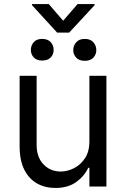

<svg xmlns="http://www.w3.org/2000/svg" viewBox="-20 -919 621 946"><path d="M420.5 -223V-545.5H504.3V0H420.5V-92.3H414.8Q395.6 -50.8 355.1 -21.8Q314.6 7.1 252.8 7.1Q201.7 7.1 161.9 -15.4Q122.2 -38 99.4 -83.6Q76.7 -129.3 76.7 -198.9V-545.5H160.5V-204.5Q160.5 -144.9 194.1 -109.4Q227.6 -73.9 279.8 -73.9Q311.1 -73.9 343.6 -89.8Q376.1 -105.8 398.3 -138.8Q420.5 -171.9 420.5 -223ZM132.1 -673.3Q132.1 -694.6 146 -710.9Q159.8 -727.3 187.5 -727.3Q215.2 -727.3 229.8 -711.5Q244.3 -695.7 244.3 -673.3Q244.3 -650.9 229.8 -635.8Q215.2 -620.7 187.5 -620.7Q160.9 -620.7 146.5 -635.8Q132.1 -650.9 132.1 -673.3ZM340.9 -671.9Q340.9 -694.2 355.5 -710.8Q370 -727.3 397.7 -727.3Q425.4 -727.3 440 -710.8Q454.5 -694.2 454.5 -671.9Q454.5 -650.6 440 -634.9Q425.4 -619.3 397.7 -619.3Q370 -619.3 355.5 -634.9Q340.9 -650.6 340.9 -671.9ZM220.2 -899.1 291.2 -816.8 362.2 -899.1H446V-893.5L321 -758.5H261.4L137.8 -893.5V-899.1Z"/></svg>

Font: InterMG
Style: Regular
Weight: 400
Designer: Rasmus Andersson
Foundry: rsms
Version: Version 3.019;December 26, 2023;FontCreator 15.0.0.2955 64-b